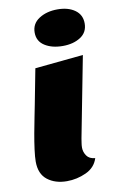

<svg xmlns="http://www.w3.org/2000/svg" viewBox="-88 -804 528 872"><g transform="rotate(-10 176.0 -368.0)"><path d="M237 -588Q187 -588 154 -609Q121 -630 121 -670Q121 -711 156 -733.5Q191 -756 241 -756Q290 -756 321 -734Q352 -712 352 -672Q352 -631 319 -609.5Q286 -588 237 -588ZM149 20Q95 20 59.5 -7.5Q24 -35 24 -92Q24 -113 28.5 -147.5Q33 -182 40 -220.5Q47 -259 54 -293.5Q61 -328 65 -349L96 -510L319 -532L247 -160Q246 -152 244 -140.5Q242 -129 242 -118Q242 -98 254 -80.5Q266 -63 293 -61Q280 -19 237.5 0.5Q195 20 149 20Z"/></g></svg>

Font: Sansita Swashed Black
Style: Regular
Weight: 900
Designer: Pablo Cosgaya
Foundry: Omnibus-Type
Version: Version 1.003; ttfautohint (v1.8.3)